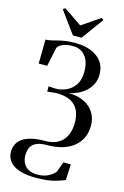

<svg xmlns="http://www.w3.org/2000/svg" viewBox="-174 -1047 890 1375"><g transform="rotate(15 271.0 -359.0)"><path d="M237 255Q166.5 255 118.2 239Q70 223 45 192.8Q20 162.5 20 120.5Q20 88.5 32.8 63.2Q45.5 38 72 20Q98.5 2 139.5 -7.5Q180.5 -17 236.5 -17Q292.5 -17 330.8 -38.5Q369 -60 388.8 -100.8Q408.5 -141.5 408.5 -198Q408.5 -249.5 390.8 -288Q373 -326.5 332.8 -347.8Q292.5 -369 224.5 -369L159.5 -362.5L159 -401L211.5 -398.5Q251 -398 289.5 -415Q328 -432 353.8 -469.2Q379.5 -506.5 379.5 -566.5Q379.5 -645 345 -685Q310.5 -725 256 -725Q207 -725 179 -712.2Q151 -699.5 141.5 -683L111.5 -540.5H48.5L51 -718.5Q74.5 -720 96 -725Q117.5 -730 140.8 -736Q164 -742 193.8 -746.5Q223.5 -751 264 -751Q330.5 -751 381.5 -730.8Q432.5 -710.5 461.2 -672Q490 -633.5 490 -578Q490 -536 473.5 -503.5Q457 -471 430.2 -448Q403.5 -425 372.2 -411.2Q341 -397.5 311.5 -392Q382 -390.5 429.5 -366Q477 -341.5 501.2 -300.2Q525.5 -259 525.5 -206.5Q525.5 -160.5 509 -121.8Q492.5 -83 459.2 -54Q426 -25 376.2 -8.8Q326.5 7.5 259.5 8Q216 8 189.5 17.5Q163 27 149.2 43.2Q135.5 59.5 130.8 79Q126 98.5 126 119Q126 149 138.2 174.2Q150.5 199.5 176.5 214.8Q202.5 230 242.5 230Q279.5 230 305.8 220.8Q332 211.5 349.2 198Q366.5 184.5 375.5 172.5L402.5 97.5H458L452 215Q423 228 372.8 241.5Q322.5 255 237 255ZM233 -798.5 114.5 -961 130 -973 265 -881 400 -973 415.5 -961 297 -798.5Z"/></g></svg>

Font: Merriweather 144pt
Style: Regular
Weight: 400
Version: Version 2.100